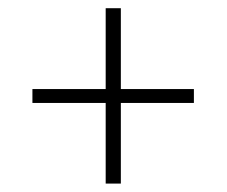

<svg xmlns="http://www.w3.org/2000/svg" viewBox="-20 -540 538 456"><path d="M267 -104H231V-520.5H267ZM57 -295.5V-328.5H440.5V-295.5Z"/></svg>

Font: Anek Latin Medium ExtraLight
Style: Regular
Weight: 250
Version: Version 1.003